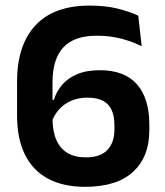

<svg xmlns="http://www.w3.org/2000/svg" viewBox="-20 -672 606 704"><path d="M291.5 13Q212 13 156.2 -16.8Q100.5 -46.5 71.5 -105Q42.5 -163.5 42.5 -249.5V-372.5Q42.5 -506 109.8 -578.8Q177 -651.5 308.5 -651.5Q368 -651.5 412.2 -640.2Q456.5 -629 487 -614.5L499.5 -502.5Q477.5 -513.5 452.8 -522Q428 -530.5 398.8 -535.8Q369.5 -541 333.5 -541Q252 -541 212.2 -498.2Q172.5 -455.5 172.5 -369V-241.5Q172.5 -192 186.2 -159.8Q200 -127.5 227.2 -111.2Q254.5 -95 294.5 -95Q348.5 -95 374 -122.5Q399.5 -150 399.5 -195.5V-214Q399.5 -245 390 -267.2Q380.5 -289.5 358.8 -301.8Q337 -314 300 -314Q268.5 -314 242.2 -303Q216 -292 197.2 -271.5Q178.5 -251 168.5 -222.5L156 -306H177.5Q187 -336.5 207.8 -361Q228.5 -385.5 262.8 -400Q297 -414.5 346 -414.5Q437 -414.5 482.2 -362.8Q527.5 -311 527.5 -216.5V-194Q527.5 -97 468 -42Q408.5 13 291.5 13Z"/></svg>

Font: Anek Tamil Medium SemiBold
Style: Regular
Weight: 600
Version: Version 1.003